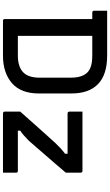

<svg xmlns="http://www.w3.org/2000/svg" viewBox="255 -995 740 1290"><g transform="rotate(90 625.0 -350.0)"><path d="M352 -700Q417 -700 465.5 -684.5Q514 -669 545.5 -638Q577 -607 592.5 -562.5Q608 -518 608 -459V-241Q608 -181 590.5 -135.5Q573 -90 539 -60.5Q505 -31 459 -15.5Q413 0 356 0Q333 0 305 0Q277 0 249 0Q221 0 194.5 0Q168 0 148.5 0Q129 0 119 0Q114 0 111 -3Q108 -6 108 -11Q108 -91 108 -170.5Q108 -250 108 -329.5Q108 -409 108 -488.5Q108 -568 108 -647H229L221 -629Q221 -602 221 -571.5Q221 -541 221 -514Q221 -461 221 -409.5Q221 -358 221 -307.5Q221 -257 221 -205.5Q221 -154 221 -100Q235 -100 258 -100Q281 -100 306.5 -100Q332 -100 353 -100Q392 -100 420.5 -109.5Q449 -119 467 -137Q485 -155 493.5 -183Q502 -211 502 -248V-452Q502 -481 498 -502.5Q494 -524 485.5 -541Q477 -558 464 -570Q451 -581 435 -587.5Q419 -594 398.5 -597Q378 -600 349 -600Q316 -600 278.5 -600Q241 -600 202.5 -600Q164 -600 128.5 -600Q93 -600 63 -600Q60 -600 57.5 -601.5Q55 -603 53.5 -605.5Q52 -608 52 -611Q52 -631 52 -655Q52 -679 52 -700Q82 -700 119 -700Q156 -700 195.5 -700Q235 -700 275 -700Q315 -700 352 -700ZM730 -534H1129Q1133 -534 1135 -532.5Q1137 -531 1138.5 -529Q1140 -527 1140 -523V-422Q1109 -385 1079.5 -351Q1050 -317 1023 -286Q996 -255 971.5 -226.5Q947 -198 924 -172Q904 -153 889.5 -140Q875 -127 858 -116V-100H1129Q1134 -100 1137 -97Q1140 -94 1140 -89Q1140 -67 1140 -44.5Q1140 -22 1140 0H741Q738 0 735.5 -1.5Q733 -3 731.5 -5Q730 -7 730 -11V-116Q772 -163 809 -205Q846 -247 879.5 -284Q913 -321 943 -354Q960 -372 977 -387.5Q994 -403 1013 -417V-434H741Q738 -434 735.5 -435.5Q733 -437 731.5 -439.5Q730 -442 730 -445Q730 -467 730 -489Q730 -511 730 -534Z"/></g></svg>

Font: Recursive Medium
Style: Regular
Weight: 500
Version: Version 1.085